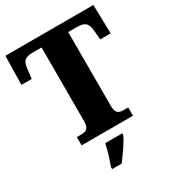

<svg xmlns="http://www.w3.org/2000/svg" viewBox="-218 -839 1077 1185"><g transform="rotate(-30 320.5 -246.5)"><path d="M138 0H504V-59H474C439 -59 416 -66 416 -120V-647H480C536 -647 553 -626 558 -582L565 -509H639L634 -714H7L3 -509H76L85 -582C90 -626 106 -647 162 -647H226V-124C226 -67 203 -59 168 -59H138ZM228 208V221H296C329 177 376 113 393 71V61H271C264 103 241 170 228 208Z"/></g></svg>

Font: Noto Serif Tamil SemiCondensed Black
Style: Italic
Weight: 900
Width: 4
Italic angle: -12°
Designer: Indian Type Foundry, Tom Grace, and the Monotype Design Team
Foundry: Monotype Imaging Inc.
Version: Version 2.003